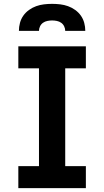

<svg xmlns="http://www.w3.org/2000/svg" viewBox="-20 -975 540 995"><path d="M75 0V-114H182V-621H75V-735H425V-621H318V-114H425V0ZM78 -815Q78 -836 83.5 -856.5Q89 -877 101 -894Q113 -911 130.5 -923.5Q148 -936 167.5 -943Q187 -950 208 -952.5Q229 -955 250 -955Q271 -955 292 -952.5Q313 -950 332.5 -943Q352 -936 369.5 -923.5Q387 -911 399 -894Q411 -877 416.5 -856.5Q422 -836 422 -815H318Q318 -827 312.5 -838.5Q307 -850 297 -857Q287 -864 274.5 -866.5Q262 -869 250 -869Q238 -869 225.5 -866.5Q213 -864 203 -857Q193 -850 187.5 -838.5Q182 -827 182 -815Z"/></svg>

Font: Iosevka Term Curly Heavy
Style: Regular
Weight: 900
Designer: Belleve Invis
Foundry: Belleve Invis
Version: Version 32.3.0